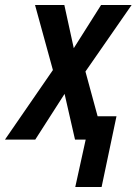

<svg xmlns="http://www.w3.org/2000/svg" viewBox="-64 -562 550 773"><path d="M239 191 281 0H238L196 -184L78 0H-44L149 -280L77 -542H195L233 -368L343 -542H466L280 -274L329 -94H405L345 191Z"/></svg>

Font: Noto Sans Condensed SemiBold
Style: Italic
Weight: 600
Width: 3
Italic angle: -12°
Designer: Monotype Design Team
Foundry: Monotype Imaging Inc.
Version: Version 2.013; ttfautohint (v1.8.4.7-5d5b)